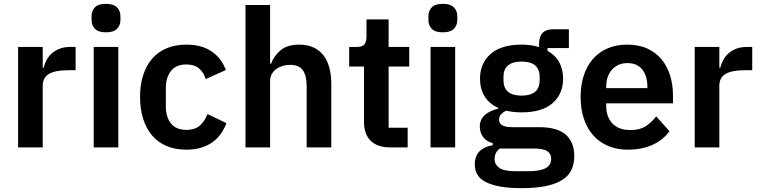

<svg xmlns="http://www.w3.org/2000/svg" viewBox="-20 -766 3950 998"><path d="M74 0V-522H202V-414H207Q212 -435 222.5 -454.5Q233 -474 250 -489Q267 -504 290.5 -513Q314 -522 345 -522H373V-401H333Q268 -401 235 -382Q202 -363 202 -320V0Z M531 -598Q491 -598 473.5 -616Q456 -634 456 -662V-682Q456 -710 473.5 -728Q491 -746 531 -746Q570 -746 588 -728Q606 -710 606 -682V-662Q606 -634 588 -616Q570 -598 531 -598ZM467 -522H595V0H467Z M949 12Q891 12 846 -7Q801 -26 770.5 -62Q740 -98 724 -148.5Q708 -199 708 -262Q708 -325 724 -375Q740 -425 770.5 -460.5Q801 -496 846 -515Q891 -534 949 -534Q1028 -534 1079.5 -499Q1131 -464 1154 -402L1049 -355Q1040 -388 1015.5 -409.5Q991 -431 949 -431Q895 -431 868.5 -397Q842 -363 842 -308V-213Q842 -158 868.5 -124.5Q895 -91 949 -91Q995 -91 1020 -114.5Q1045 -138 1059 -173L1157 -126Q1131 -57 1078 -22.5Q1025 12 949 12Z M1256 -740H1384V-435H1389Q1405 -477 1439.5 -505.5Q1474 -534 1535 -534Q1616 -534 1659 -481Q1702 -428 1702 -330V0H1574V-317Q1574 -373 1554 -401Q1534 -429 1488 -429Q1468 -429 1449.5 -423.5Q1431 -418 1416.5 -407.5Q1402 -397 1393 -381.5Q1384 -366 1384 -345V0H1256Z M2007 0Q1941 0 1906.5 -34.5Q1872 -69 1872 -133V-420H1795V-522H1835Q1864 -522 1874.5 -535.5Q1885 -549 1885 -576V-665H2000V-522H2107V-420H2000V-102H2099V0Z M2282 -598Q2242 -598 2224.5 -616Q2207 -634 2207 -662V-682Q2207 -710 2224.5 -728Q2242 -746 2282 -746Q2321 -746 2339 -728Q2357 -710 2357 -682V-662Q2357 -634 2339 -616Q2321 -598 2282 -598ZM2218 -522H2346V0H2218Z M2965 44Q2965 85 2950.5 116.5Q2936 148 2903 169Q2870 190 2818 201Q2766 212 2691 212Q2625 212 2579 203.5Q2533 195 2503.5 179.5Q2474 164 2461 141Q2448 118 2448 89Q2448 45 2472.5 20.5Q2497 -4 2541 -11V-22Q2509 -30 2491.5 -53.5Q2474 -77 2474 -109Q2474 -129 2482 -144.5Q2490 -160 2503.5 -171Q2517 -182 2534 -189.5Q2551 -197 2570 -201V-205Q2522 -227 2498.5 -266Q2475 -305 2475 -357Q2475 -437 2530 -485.5Q2585 -534 2691 -534Q2715 -534 2738.5 -531Q2762 -528 2782 -521V-538Q2782 -614 2856 -614H2937V-516H2826V-502Q2867 -479 2887 -442Q2907 -405 2907 -357Q2907 -278 2852.5 -230Q2798 -182 2691 -182Q2645 -182 2611 -191Q2596 -184 2585 -172.5Q2574 -161 2574 -144Q2574 -105 2642 -105H2782Q2878 -105 2921.5 -65.5Q2965 -26 2965 44ZM2845 59Q2845 34 2825 20Q2805 6 2756 6H2578Q2551 26 2551 60Q2551 90 2576 107Q2601 124 2661 124H2725Q2788 124 2816.5 108Q2845 92 2845 59ZM2691 -269Q2785 -269 2785 -349V-366Q2785 -446 2691 -446Q2597 -446 2597 -366V-349Q2597 -269 2691 -269Z M3244 12Q3186 12 3140.5 -7.5Q3095 -27 3063.5 -62.5Q3032 -98 3015 -148.5Q2998 -199 2998 -262Q2998 -324 3014.5 -374Q3031 -424 3062 -459.5Q3093 -495 3138 -514.5Q3183 -534 3240 -534Q3301 -534 3346 -513Q3391 -492 3420 -456Q3449 -420 3463.5 -372.5Q3478 -325 3478 -271V-229H3131V-216Q3131 -159 3163 -124.5Q3195 -90 3258 -90Q3306 -90 3336.5 -110Q3367 -130 3391 -161L3460 -84Q3428 -39 3372.5 -13.5Q3317 12 3244 12ZM3242 -438Q3191 -438 3161 -404Q3131 -370 3131 -316V-308H3345V-317Q3345 -371 3318.5 -404.5Q3292 -438 3242 -438Z M3591 0V-522H3719V-414H3724Q3729 -435 3739.5 -454.5Q3750 -474 3767 -489Q3784 -504 3807.5 -513Q3831 -522 3862 -522H3890V-401H3850Q3785 -401 3752 -382Q3719 -363 3719 -320V0Z"/></svg>

Font: IBM Plex Sans Arabic SemiBold
Style: Regular
Weight: 600
Designer: Mike Abbink, Paul van der Laan, Pieter van Rosmalen, Wael Morcos, Khajak Apelian
Foundry: Bold Monday
Version: Version 1.1